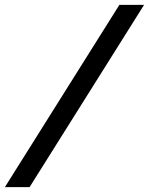

<svg xmlns="http://www.w3.org/2000/svg" viewBox="-64 -765 609 785"><path d="M-44 0 424 -745H525L57 0Z"/></svg>

Font: Plus Jakarta Display
Style: Italic
Weight: 400
Italic angle: -12°
Designer: Gumpita Rahayu
Foundry: Tokotype Studio
Version: Version 1.000